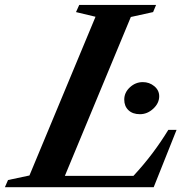

<svg xmlns="http://www.w3.org/2000/svg" viewBox="-86 -782 778 802"><path d="M-65.5 0 -52.5 -30 37 -49 313 -712 231.5 -731.5 245 -761.5H566L553.5 -731.5L460.5 -711L185 -47.5H471.5Q515 -94.5 550.8 -142Q586.5 -189.5 617 -239.5H651.5L556 0ZM498.5 -305Q468 -305 450.5 -321.8Q433 -338.5 433 -366Q433 -395.5 456.5 -417.2Q480 -439 510.5 -439Q538 -439 558.5 -422Q579 -405 579 -380Q579 -351 554.2 -328Q529.5 -305 498.5 -305Z"/></svg>

Font: Libre Caslon Text SemiBold Italic
Style: Regular
Weight: 600
Italic angle: -22.583°
Designer: Pablo Impallari, Rodrigo Fuenzalida, Katja Schimmel
Foundry: Pablo Impallari, Rodrigo Fuenzalida
Version: Version 2.000